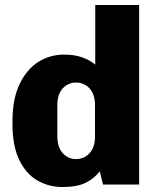

<svg xmlns="http://www.w3.org/2000/svg" viewBox="-20 -740 640 770"><path d="M231 10Q175 10 129.5 -16.5Q84 -43 57 -99Q30 -155 30 -243V-254Q30 -343 58.5 -402.5Q87 -462 133.5 -491.5Q180 -521 237 -521Q280 -521 311 -509.5Q342 -498 362 -481V-720H538V0H393L380 -53Q358 -24 323.5 -7Q289 10 231 10ZM285 -102Q317 -102 339 -125.5Q361 -149 361 -192V-319Q361 -362 339 -385.5Q317 -409 285 -409Q253 -409 231.5 -385.5Q210 -362 210 -319V-193Q210 -150 231.5 -126Q253 -102 285 -102Z"/></svg>

Font: Chivo Mono ExtraBold
Style: Regular
Weight: 800
Monospace: yes
Designer: Hector Gatti
Foundry: Omnibus-Type
Version: Version 1.008